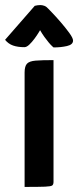

<svg xmlns="http://www.w3.org/2000/svg" viewBox="-64 -737 308 757"><path d="M33 0V-451Q33 -476 42.5 -486Q52 -496 76.5 -498Q101 -500 147 -500V-20Q147 -10 142.2 -6Q137.5 -2 113.8 -1Q90 0 33 0ZM147 -550Q147 -550 141.5 -555Q136 -560 128 -569.5Q120 -579 111 -591.5Q102 -604 94 -618Q94 -618 88 -608Q82 -598 72 -584.5Q62 -571 51.5 -561Q41 -551 32 -551Q6 -551 -12.5 -557.5Q-31 -564 -44 -580L73 -714Q84 -717 95 -717Q103 -717 111 -714Q119 -711 126 -703Q126 -703 141 -687.5Q156 -672 175 -650Q194 -628 209 -607.5Q224 -587 224 -577Q224 -561 200 -555.5Q176 -550 147 -550Z"/></svg>

Font: Yanone Kaffeesatz ExtraLight
Style: Regular
Weight: 200
Designer: Yanone (Cyrillic: Daniel Pouzeot, Huerta Tipografica, and Cyreal)
Foundry: Yanone
Version: Version 2.003